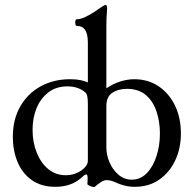

<svg xmlns="http://www.w3.org/2000/svg" viewBox="-20 -746 788 778"><path d="M359 12Q356 12 345 7.5Q334 3 334 0Q335 -8 335 -14.5Q335 -21 335 -25Q335 -39 330 -39Q324 -39 317 -32Q294 -10 266.5 0.5Q239 11 204 11Q147 11 108.5 -16.5Q70 -44 51 -90Q32 -136 32 -191Q32 -262 62 -314.5Q92 -367 144.5 -396Q197 -425 264 -425Q288 -425 305.5 -421.5Q323 -418 336 -412V-591H411V-388Q437 -406 466.5 -415.5Q496 -425 524 -425Q580 -425 622.5 -396.5Q665 -368 689 -318.5Q713 -269 713 -205Q713 -145 690 -96Q667 -47 625 -18Q583 11 526 11Q504 11 484.5 6Q465 1 448 -7Q435 -13 427 -14.5Q419 -16 411 -16Q402 -16 390.5 -9Q379 -2 364 11Q363 12 359 12ZM246 -36Q266 -36 282 -41.5Q298 -47 311 -56Q322 -64 329 -74Q336 -84 336 -95V-326Q336 -345 333.5 -356.5Q331 -368 325 -372Q297 -396 253 -396Q208 -396 176.5 -372Q145 -348 128.5 -308.5Q112 -269 112 -220Q112 -169 129 -127Q146 -85 176 -60.5Q206 -36 246 -36ZM514 -18Q549 -18 574.5 -44Q600 -70 614 -113Q628 -156 628 -205Q628 -252 614.5 -293.5Q601 -335 571.5 -360.5Q542 -386 494 -386Q459 -386 435 -370Q411 -354 411 -316V-147Q411 -119 423.5 -89Q436 -59 459.5 -38.5Q483 -18 514 -18ZM336 -555V-574Q336 -608 325 -624.5Q314 -641 291 -641Q287 -641 285.5 -648Q284 -655 285.5 -661.5Q287 -668 291 -668Q306 -668 325 -677Q344 -686 361 -697Q378 -708 386 -714Q403 -726 408 -726Q414 -726 414 -712Q412 -687 411.5 -669Q411 -651 411 -637V-555Z"/></svg>

Font: Junicode VF
Style: Regular
Weight: 400
Designer: Peter S. Baker
Version: Version 2.213